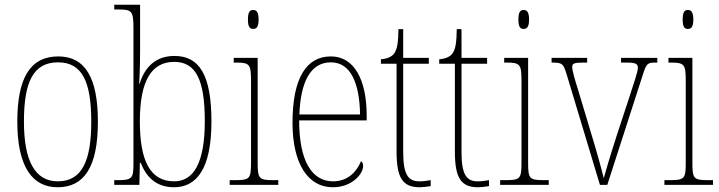

<svg xmlns="http://www.w3.org/2000/svg" viewBox="-20 -780 3035 810"><path d="M223 10C335 10 393 -75 393 -267C393 -452 339 -542 226 -542C108 -542 53 -452 53 -267C53 -77 116 10 223 10ZM224 -15C126 -15 81 -104 81 -267C81 -434 120 -517 225 -517C327 -517 365 -435 365 -267C365 -107 329 -15 224 -15Z M714 10C807 10 872 -64 872 -267C872 -464 821 -544 716 -544C638 -544 591 -498 569 -427H567C570 -470 571 -525 571 -561V-760H462V-740H477C536 -740 543 -735 543 -661V-89C543 -27 537 -20 475 -20H462V0H568L570 -93H574C598 -30 642 10 714 10ZM715 -15C616 -15 570 -97 570 -268C570 -439 619 -519 715 -519C807 -519 844 -442 844 -269C844 -91 796 -15 715 -15Z M1048 -658C1062 -658 1071 -666 1071 -698C1071 -729 1062 -738 1048 -738C1034 -738 1026 -729 1026 -698C1026 -666 1034 -658 1048 -658ZM949 0H1154V-20H1136C1072 -20 1067 -25 1067 -95V-536H966V-516H975C1034 -516 1039 -509 1039 -437V-95C1039 -25 1034 -20 969 -20H949Z M1384 10C1467 10 1512 -48 1512 -79C1512 -91 1508 -97 1503 -100C1485 -56 1448 -15 1385 -15C1297 -15 1242 -99 1242 -272H1527V-291C1527 -446 1473 -542 1376 -542C1272 -542 1214 -450 1214 -262C1214 -88 1280 10 1384 10ZM1499 -297H1243C1248 -431 1288 -517 1376 -517C1460 -517 1497 -428 1499 -297Z M1751 10C1764 10 1780 8 1797 5V-20C1779 -17 1767 -15 1749 -15C1703 -15 1681 -42 1681 -138V-511H1789V-536H1681V-657H1661C1660 -605 1657 -571 1641 -552C1631 -540 1613 -532 1587 -530V-511H1653V-141C1653 -27 1680 10 1751 10Z M1997 10C2010 10 2026 8 2043 5V-20C2025 -17 2013 -15 1995 -15C1949 -15 1927 -42 1927 -138V-511H2035V-536H1927V-657H1907C1906 -605 1903 -571 1887 -552C1877 -540 1859 -532 1833 -530V-511H1899V-141C1899 -27 1926 10 1997 10Z M2189 -658C2203 -658 2212 -666 2212 -698C2212 -729 2203 -738 2189 -738C2175 -738 2167 -729 2167 -698C2167 -666 2175 -658 2189 -658ZM2090 0H2295V-20H2277C2213 -20 2208 -25 2208 -95V-536H2107V-516H2116C2175 -516 2180 -509 2180 -437V-95C2180 -25 2175 -20 2110 -20H2090Z M2370 -468 2511 0H2542L2693 -468C2708 -515 2713 -516 2751 -516H2753V-536H2600V-516H2623C2663 -516 2671 -510 2671 -494C2671 -478 2657 -438 2633 -364L2583 -212C2552 -116 2534 -54 2527 -28C2518 -67 2495 -149 2477 -207L2417 -407C2407 -438 2394 -482 2394 -497C2394 -512 2402 -516 2440 -516H2457V-536H2307V-516C2353 -516 2356 -512 2370 -468Z M2882 -658C2896 -658 2905 -666 2905 -698C2905 -729 2896 -738 2882 -738C2868 -738 2860 -729 2860 -698C2860 -666 2868 -658 2882 -658ZM2783 0H2988V-20H2970C2906 -20 2901 -25 2901 -95V-536H2800V-516H2809C2868 -516 2873 -509 2873 -437V-95C2873 -25 2868 -20 2803 -20H2783Z"/></svg>

Font: Noto Serif Devanagari Condensed Thin
Style: Regular
Weight: 100
Width: 3
Designer: Universal Thirst, Indian Type Foundry and the Monotype Design Team
Foundry: Monotype Imaging Inc.
Version: Version 2.004